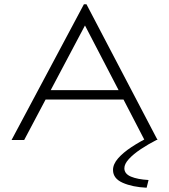

<svg xmlns="http://www.w3.org/2000/svg" viewBox="-20 -654 790 897"><path d="M655 0 557 -189H193L93 0H34L372 -634H384L716 0ZM377 -535 217 -233H534ZM674 187 665 223Q599 220 553.5 200Q508 180 508 140Q508 113 531.5 86Q555 59 594.5 33Q634 7 681 -16L711 0Q672 20 637.5 43Q603 66 582 89Q561 112 561 132Q561 158 591.5 171Q622 184 674 187Z"/></svg>

Font: Inconsolata ExtraExpanded Light
Style: Regular
Weight: 300
Width: 8
Monospace: yes
Designer: Raph Levien, Cyreal, Brenton Simpson
Foundry: Raph Levien, Cyreal, Google
Version: Version 3.001; ttfautohint (v1.8.2.53-6de2)